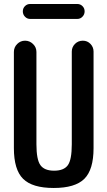

<svg xmlns="http://www.w3.org/2000/svg" viewBox="-20 -935 540 965"><path d="M49.8 -190.4V-673.8Q49.8 -697.3 66.4 -713.9Q83 -730.5 106 -730.5Q128.9 -730.5 146 -713.9Q163.1 -697.3 163.1 -673.8V-210Q163.1 -132.8 183.1 -105Q203.1 -77.1 252 -77.1Q300.8 -77.1 320.8 -104.5Q340.8 -131.8 340.8 -210V-675.8Q340.8 -698.2 356.9 -714.4Q373 -730.5 396.5 -730.5Q418.9 -730.5 434.6 -714.4Q450.2 -698.2 450.2 -675.8V-190.4Q450.2 -82 403.8 -36.1Q357.4 9.8 250 9.8Q142.6 9.8 96.2 -36.1Q49.8 -82 49.8 -190.4ZM131.8 -915H368.2Q383.8 -915 394.5 -904.3Q405.3 -893.6 405.3 -877.9Q405.3 -862.3 394.5 -851.1Q383.8 -839.8 368.2 -839.8H131.8Q116.2 -839.8 105.5 -851.1Q94.7 -862.3 94.7 -877.9Q94.7 -893.6 105.5 -904.3Q116.2 -915 131.8 -915Z"/></svg>

Font: Rounded-X Mgen+ 1mn medium
Style: Regular
Weight: 500
Designer: [Source Han Sans]
Ryoko NISHIZUKA  (kana & ideographs); Paul D. Hunt (Latin, Greek & Cyrillic); Wenlong ZHANG  (bopomofo
Version: Version 1.059.20150602